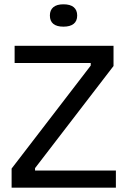

<svg xmlns="http://www.w3.org/2000/svg" viewBox="-20 -873 593 893"><path d="M34 0V-89L402 -568V-580H48V-660H508V-566L143 -91V-80H519V0ZM275 -749Q244 -749 228 -762Q212 -775 212 -801Q212 -826 228 -839.5Q244 -853 275 -853Q307 -853 323 -839.5Q339 -826 339 -801Q339 -775 322.5 -762Q306 -749 275 -749Z"/></svg>

Font: Bricolage Grotesque 18pt
Style: Regular
Weight: 400
Version: Version 1.001;gftools[0.9.33.dev8+g029e19f]